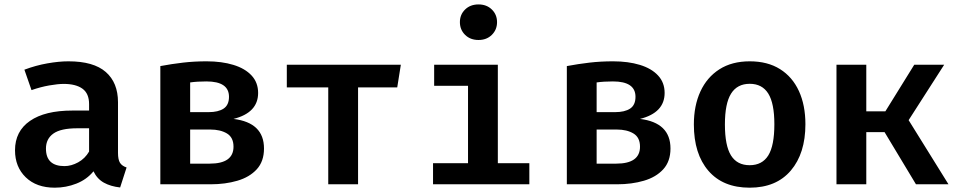

<svg xmlns="http://www.w3.org/2000/svg" viewBox="-20 -837 4348 872"><path d="M515.9 -143.1Q515.9 -111.8 525.1 -97.4Q534.4 -83.1 554.9 -76.4L525.6 14.4Q482.6 9.7 451.8 -7.4Q421 -24.6 404.6 -59Q373.8 -21.5 326.9 -3.1Q280 15.4 228.7 15.4Q145.6 15.4 96.9 -31.8Q48.2 -79 48.2 -154.4Q48.2 -241 116.2 -287.9Q184.1 -334.9 308.7 -334.9H384.6V-364.1Q384.6 -412.3 354.6 -434.1Q324.6 -455.9 269.2 -455.9Q243.1 -455.9 203.6 -449Q164.1 -442.1 123.1 -427.7L90.8 -520.5Q142.6 -540 195.1 -549.2Q247.7 -558.5 290.8 -558.5Q405.1 -558.5 460.5 -510Q515.9 -461.5 515.9 -372.8ZM272.8 -82.6Q303.6 -82.6 334.9 -99.7Q366.2 -116.9 384.6 -148.7V-254.4H331.3Q255.9 -254.4 222.3 -230.3Q188.7 -206.2 188.7 -162.1Q188.7 -82.6 272.8 -82.6Z M918.5 -558.5Q987.2 -558.5 1040 -542.3Q1092.8 -526.2 1122.6 -494.1Q1152.3 -462.1 1152.3 -414.9Q1152.3 -325.1 1040.5 -296.9Q1179 -280 1179 -162.6Q1179 -104.1 1146.2 -68.2Q1113.3 -32.3 1058.2 -16.2Q1003.1 0 936.4 0H708.2V-536.9Q760.5 -546.7 811.3 -552.6Q862.1 -558.5 918.5 -558.5ZM917.4 -467.2Q875.4 -467.2 843.6 -462.6V-327.7H927.2Q971.3 -327.7 995.6 -343.8Q1020 -360 1020 -397.4Q1020 -467.2 917.4 -467.2ZM843.6 -93.8H932.3Q1040.5 -93.8 1040.5 -170.8Q1040.5 -212.8 1010.8 -230.8Q981 -248.7 935.4 -248.7H843.6Z M1800.5 -543.1 1784.1 -440H1606.2V0H1470.8V-440H1282.6V-543.1Z M2153.3 -816.9Q2190.3 -816.9 2213.8 -793.8Q2237.4 -770.8 2237.4 -736.4Q2237.4 -702.1 2213.8 -678.7Q2190.3 -655.4 2153.3 -655.4Q2115.9 -655.4 2092.3 -678.7Q2068.7 -702.1 2068.7 -736.4Q2068.7 -770.8 2092.3 -793.8Q2115.9 -816.9 2153.3 -816.9ZM2241 -543.1V-95.9H2384.1V0H1946.7V-95.9H2105.6V-447.2H1951.8V-543.1Z M2764.6 -558.5Q2833.3 -558.5 2886.2 -542.3Q2939 -526.2 2968.7 -494.1Q2998.5 -462.1 2998.5 -414.9Q2998.5 -325.1 2886.7 -296.9Q3025.1 -280 3025.1 -162.6Q3025.1 -104.1 2992.3 -68.2Q2959.5 -32.3 2904.4 -16.2Q2849.2 0 2782.6 0H2554.4V-536.9Q2606.7 -546.7 2657.4 -552.6Q2708.2 -558.5 2764.6 -558.5ZM2763.6 -467.2Q2721.5 -467.2 2689.7 -462.6V-327.7H2773.3Q2817.4 -327.7 2841.8 -343.8Q2866.2 -360 2866.2 -397.4Q2866.2 -467.2 2763.6 -467.2ZM2689.7 -93.8H2778.5Q2886.7 -93.8 2886.7 -170.8Q2886.7 -212.8 2856.9 -230.8Q2827.2 -248.7 2781.5 -248.7H2689.7Z M3385.1 -558.5Q3466.2 -558.5 3522.6 -523.1Q3579 -487.7 3608.5 -423.3Q3637.9 -359 3637.9 -272.8Q3637.9 -140.5 3571.8 -62.6Q3505.6 15.4 3384.6 15.4Q3263.6 15.4 3197.4 -61.3Q3131.3 -137.9 3131.3 -271.8Q3131.3 -356.9 3161 -421.5Q3190.8 -486.2 3247.4 -522.3Q3304.1 -558.5 3385.1 -558.5ZM3385.1 -456.4Q3328.2 -456.4 3300.3 -411.8Q3272.3 -367.2 3272.3 -271.8Q3272.3 -175.4 3300 -131Q3327.7 -86.7 3384.6 -86.7Q3441.5 -86.7 3469.2 -131Q3496.9 -175.4 3496.9 -272.8Q3496.9 -367.7 3469.2 -412.1Q3441.5 -456.4 3385.1 -456.4Z M3779 0V-543.1H3914.4V-331.3H4001L4132.3 -543.1H4268.2L4106.7 -291.3L4287.7 0H4140L3997.4 -236.9H3914.4V0Z"/></svg>

Font: Fira Code SemiBold
Style: Regular
Weight: 600
Designer: Carrois Corporate, Edenspiekermann AG, Nikita Prokopov
Foundry: Carrois Corporate, Edenspiekermann AG, Nikita Prokopov
Version: Version 6.002